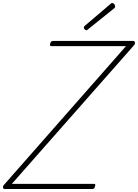

<svg xmlns="http://www.w3.org/2000/svg" viewBox="-66 -1274 930 1294"><path d="M-36 0Q-41 0 -43.5 -4Q-46 -8 -46 -14Q-46 -20 -42 -25L783 -963H284Q274 -963 271.5 -967Q269 -971 273 -982Q275 -991 279.5 -994.5Q284 -998 293 -998H833Q840 -998 843 -989Q846 -980 839 -971L14 -35H564Q575 -35 576 -30.5Q577 -26 574 -18Q573 -8 568 -4Q563 0 553 0ZM517 -1070Q511 -1070 505 -1076Q499 -1082 499 -1087Q499 -1089 500 -1092Q501 -1095 503 -1098L677 -1246Q680 -1249 683 -1251.5Q686 -1254 689 -1254Q694 -1254 699 -1250.5Q704 -1247 707 -1241.5Q710 -1236 710 -1230Q710 -1228 709.5 -1225.5Q709 -1223 706 -1220L528 -1077Q524 -1074 522 -1072Q520 -1070 517 -1070Z"/></svg>

Font: Playwrite US Trad Thin
Style: Regular
Weight: 250
Designer: Veronika Burian, José Scaglione
Foundry: TypeTogether
Version: Version 1.003